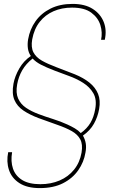

<svg xmlns="http://www.w3.org/2000/svg" viewBox="-20 -732 584 984"><path d="M184 232Q119 232 79.5 206.5Q40 181 26 139Q12 97 22 48H42Q34 95 46.5 132Q59 169 93.5 190.5Q128 212 187 212Q241 212 285.5 193Q330 174 359.5 137.5Q389 101 398 50Q405 8 391.5 -17.5Q378 -43 348 -60Q318 -77 274.5 -92Q231 -107 177 -127Q132 -144 100 -165.5Q68 -187 54 -219.5Q40 -252 49 -303Q56 -341 78.5 -380.5Q101 -420 138 -445Q126 -462 123 -484Q120 -506 124 -530Q133 -582 162 -623Q191 -664 239 -688Q287 -712 352 -712Q415 -712 455 -686.5Q495 -661 511.5 -619.5Q528 -578 517 -528H498Q506 -565 494.5 -603Q483 -641 448 -667Q413 -693 349 -693Q297 -693 254.5 -674.5Q212 -656 183.5 -620Q155 -584 145 -530Q138 -489 151.5 -463.5Q165 -438 195 -421Q225 -404 268 -388Q311 -372 364 -351Q408 -333 438.5 -308.5Q469 -284 482.5 -251Q496 -218 488 -173Q481 -133 461.5 -98Q442 -63 405 -37Q416 -18 419.5 3Q423 24 418 50Q410 99 381 140.5Q352 182 303 207Q254 232 184 232ZM394 -50Q426 -73 443.5 -102.5Q461 -132 468 -173Q477 -222 458.5 -254Q440 -286 406 -307.5Q372 -329 332.5 -343Q293 -357 260 -370Q216 -387 190 -400.5Q164 -414 147 -432Q113 -405 94 -372Q75 -339 68 -300Q60 -256 73 -227Q86 -198 113.5 -179.5Q141 -161 177 -147.5Q213 -134 251.5 -122Q290 -110 325 -94Q345 -85 363 -74.5Q381 -64 394 -50Z"/></svg>

Font: DM Sans 12pt Thin
Style: Italic
Weight: 250
Italic angle: -10°
Version: Version 4.004;gftools[0.9.30]